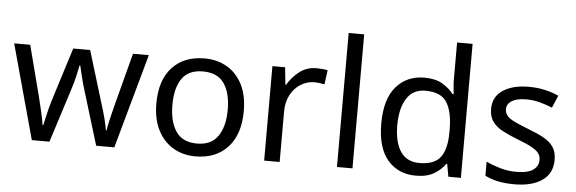

<svg xmlns="http://www.w3.org/2000/svg" viewBox="-49 -918 3254 1085"><g transform="rotate(5 1578.0 -375.0)"><path d="M431 -303Q418 -344 408.5 -383.5Q399 -423 394 -445H390Q386 -423 377 -383.5Q368 -344 354 -302L258 -1H158L11 -537H102L176 -251Q187 -208 197 -164Q207 -120 211 -91H215Q219 -108 224.5 -133Q230 -158 237 -185.5Q244 -213 251 -235L346 -537H442L534 -235Q545 -201 555.5 -161Q566 -121 570 -92H574Q577 -117 587.5 -161Q598 -205 610 -251L685 -537H775L626 -1H523Z M1337 -269Q1337 -136 1269.5 -63Q1202 10 1087 10Q1016 10 960.5 -22.5Q905 -55 873 -117.5Q841 -180 841 -269Q841 -402 908 -474Q975 -546 1090 -546Q1163 -546 1218.5 -513.5Q1274 -481 1305.5 -419.5Q1337 -358 1337 -269ZM932 -269Q932 -174 969.5 -118.5Q1007 -63 1089 -63Q1170 -63 1208 -118.5Q1246 -174 1246 -269Q1246 -364 1208 -418Q1170 -472 1088 -472Q1006 -472 969 -418Q932 -364 932 -269Z M1726 -546Q1741 -546 1758.5 -544.5Q1776 -543 1789 -540L1778 -459Q1765 -462 1749.5 -464Q1734 -466 1720 -466Q1679 -466 1643 -443.5Q1607 -421 1585.5 -380.5Q1564 -340 1564 -286V0H1476V-536H1548L1558 -438H1562Q1588 -482 1629 -514Q1670 -546 1726 -546Z M1977 0H1889V-760H1977Z M2337 10Q2237 10 2177 -59.5Q2117 -129 2117 -267Q2117 -405 2177.5 -475.5Q2238 -546 2338 -546Q2400 -546 2439.5 -523Q2479 -500 2504 -467H2510Q2509 -480 2506.5 -505.5Q2504 -531 2504 -546V-760H2592V0H2521L2508 -72H2504Q2480 -38 2440 -14Q2400 10 2337 10ZM2351 -63Q2436 -63 2470.5 -109.5Q2505 -156 2505 -250V-266Q2505 -366 2472 -419.5Q2439 -473 2350 -473Q2279 -473 2243.5 -416.5Q2208 -360 2208 -265Q2208 -169 2243.5 -116Q2279 -63 2351 -63Z M3111 -148Q3111 -70 3053 -30Q2995 10 2897 10Q2841 10 2800.5 1Q2760 -8 2729 -24V-104Q2761 -88 2806.5 -74.5Q2852 -61 2899 -61Q2966 -61 2996 -82.5Q3026 -104 3026 -140Q3026 -160 3015 -176Q3004 -192 2975.5 -208Q2947 -224 2894 -244Q2842 -264 2805 -284Q2768 -304 2748 -332Q2728 -360 2728 -404Q2728 -472 2783.5 -509Q2839 -546 2929 -546Q2978 -546 3020.5 -536.5Q3063 -527 3100 -510L3070 -440Q3036 -454 2999 -464Q2962 -474 2923 -474Q2869 -474 2840.5 -456.5Q2812 -439 2812 -409Q2812 -387 2825 -371.5Q2838 -356 2868.5 -341.5Q2899 -327 2950 -307Q3001 -288 3037 -268Q3073 -248 3092 -219.5Q3111 -191 3111 -148Z"/></g></svg>

Font: Noto Sans Mende Kikakui
Style: Regular
Weight: 400
Designer: Monotype Design Team
Foundry: Monotype Imaging Inc.
Version: Version 2.003; ttfautohint (v1.8.4.7-5d5b)